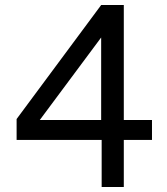

<svg xmlns="http://www.w3.org/2000/svg" viewBox="-20 -743 665 763"><path d="M382 -723 46 -270V-187H384V0H472V-187H584V-266H472V-723ZM138 -266 382 -594V-266Z"/></svg>

Font: United Sans
Style: Regular
Weight: 400
Designer: Pablo Impallari, Rodrigo Fuenzalida (Modified by Dan O. Williams)
Version: Version 1.000;PS 001.000;hotconv 1.0.88;makeotf.lib2.5.64775